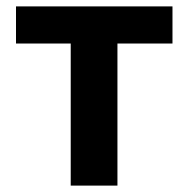

<svg xmlns="http://www.w3.org/2000/svg" viewBox="-20 -580 588 600"><path d="M30 -560H519V-444H347V0H201V-444H30Z"/></svg>

Font: Kinto Sans
Style: Bold
Weight: 700
Designer: Authors: Ryoko NISHIZUKA  (kana & ideographs); Paul D. Hunt (Latin, Greek & Cyrillic); Wenlong ZHANG  (bopomofo); Sandol
Foundry: Adobe Systems Incorporated, ookami Inc.
Version: Version 0.001